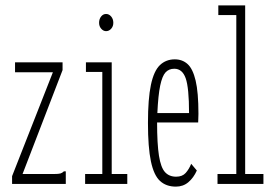

<svg xmlns="http://www.w3.org/2000/svg" viewBox="-20 -685 1040 715"><path d="M25 -29 177 -416H36V-453H213V-424L64 -37H181Q198 -37 205 -39Q212 -41 218 -47H225V0H25Z M297 0V-37H361V-417H300V-453H396V-37H454V0ZM375 -569Q365 -569 357 -578Q349 -587 349 -600Q349 -614 356.5 -623.5Q364 -633 375 -633Q386 -633 394 -623.5Q402 -614 402 -600Q402 -587 394 -578Q386 -569 375 -569Z M635 10Q599 10 576 -11Q553 -32 542 -84Q531 -136 531 -227Q531 -317 542 -369Q553 -421 575.5 -442.5Q598 -464 631 -464Q659 -464 678.5 -446.5Q698 -429 708.5 -385Q719 -341 719 -261Q719 -251 718.5 -244Q718 -237 718 -229H565Q565 -149 572 -105Q579 -61 594.5 -44Q610 -27 636 -27Q659 -27 671.5 -41Q684 -55 692 -75L713 -50Q701 -23 681.5 -6.5Q662 10 635 10ZM566 -264H684Q684 -358 671.5 -393.5Q659 -429 629 -429Q609 -429 596.5 -415.5Q584 -402 576.5 -366Q569 -330 566 -264Z M790 0V-37H860V-629H793V-665H893V-37H961V0Z"/></svg>

Font: Inconsolata UltraCondensed Light
Style: Regular
Weight: 300
Width: 1
Monospace: yes
Designer: Raph Levien, Cyreal, Brenton Simpson
Foundry: Raph Levien, Cyreal, Google
Version: Version 3.001; ttfautohint (v1.8.2.53-6de2)